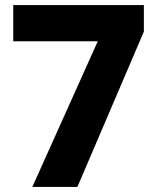

<svg xmlns="http://www.w3.org/2000/svg" viewBox="-20 -734 618 754"><path d="M107 0 364 -572H32V-714H545V-610L284 0Z"/></svg>

Font: Noto Sans Gujarati UI ExtraBold
Style: Regular
Weight: 800
Designer: Jelle Bosma - Monotype Design Team, Universal Thirst
Foundry: Monotype Imaging Inc.
Version: Version 2.106; ttfautohint (v1.8.4.7-5d5b)